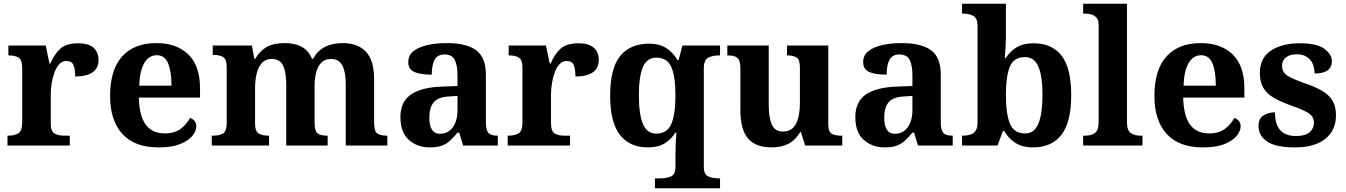

<svg xmlns="http://www.w3.org/2000/svg" viewBox="-20 -780 7213 1029"><path d="M20 0V-53H24Q58 -53 78.5 -65.5Q99 -78 99 -125V-415Q99 -459 80 -471Q61 -483 28 -483H25V-536H225L245 -440H250Q273 -493 305 -520.5Q337 -548 399 -548Q456 -548 482 -523.5Q508 -499 508 -460Q508 -414 475.5 -392Q443 -370 383 -370Q383 -411 373.5 -432Q364 -453 336 -453Q313 -453 297.5 -436Q282 -419 272 -392Q262 -365 257 -333.5Q252 -302 252 -273V-120Q252 -76 272 -64.5Q292 -53 322 -53H354V0Z M829 10Q701 10 635.5 -62.5Q570 -135 570 -265Q570 -406 634.5 -477.5Q699 -549 818 -549Q927 -549 989.5 -488Q1052 -427 1052 -308V-257H724Q727 -157 761.5 -111Q796 -65 864 -65Q915 -65 948 -89.5Q981 -114 998 -148Q1012 -144 1022 -132.5Q1032 -121 1032 -104Q1032 -78 1011 -52Q990 -26 945.5 -8Q901 10 829 10ZM899 -321Q899 -397 881 -440.5Q863 -484 820 -484Q778 -484 753.5 -442.5Q729 -401 726 -321Z M1115 0V-53H1123Q1156 -53 1175.5 -65Q1195 -77 1195 -122V-421Q1195 -463 1175.5 -474.5Q1156 -486 1123 -486H1120V-536H1330L1343 -465H1348Q1372 -507 1408.5 -528Q1445 -549 1507 -549Q1560 -549 1597 -529Q1634 -509 1652 -465H1658Q1703 -549 1817 -549Q1897 -549 1941 -503Q1985 -457 1985 -356V-124Q1985 -77 2001.5 -65Q2018 -53 2052 -53H2056V0H1833V-329Q1833 -393 1815 -428.5Q1797 -464 1753 -464Q1722 -464 1702.5 -444.5Q1683 -425 1674.5 -392Q1666 -359 1666 -321V-124Q1666 -77 1682.5 -65Q1699 -53 1733 -53H1736V0H1514V-329Q1514 -393 1497 -428.5Q1480 -464 1436 -464Q1403 -464 1383.5 -442.5Q1364 -421 1355.5 -385.5Q1347 -350 1347 -309V-118Q1347 -76 1366.5 -64.5Q1386 -53 1419 -53H1422V0Z M2283 10Q2217 10 2171.5 -30Q2126 -70 2126 -153Q2126 -234 2181.5 -273Q2237 -312 2350 -316L2432 -319V-374Q2432 -429 2417.5 -458.5Q2403 -488 2362 -488Q2324 -488 2309 -459.5Q2294 -431 2294 -380Q2230 -380 2199 -395Q2168 -410 2168 -447Q2168 -484 2196 -506Q2224 -528 2270.5 -538.5Q2317 -549 2374 -549Q2479 -549 2531.5 -511Q2584 -473 2584 -379V-124Q2584 -83 2597.5 -68Q2611 -53 2644 -53H2648V0H2462L2441 -69H2432Q2410 -42 2390 -24.5Q2370 -7 2345.5 1.5Q2321 10 2283 10ZM2338 -63Q2381 -63 2406.5 -97.5Q2432 -132 2432 -191V-266L2387 -263Q2327 -260 2304 -231.5Q2281 -203 2281 -149Q2281 -63 2338 -63Z M2701 0V-53H2705Q2739 -53 2759.5 -65.5Q2780 -78 2780 -125V-415Q2780 -459 2761 -471Q2742 -483 2709 -483H2706V-536H2906L2926 -440H2931Q2954 -493 2986 -520.5Q3018 -548 3080 -548Q3137 -548 3163 -523.5Q3189 -499 3189 -460Q3189 -414 3156.5 -392Q3124 -370 3064 -370Q3064 -411 3054.5 -432Q3045 -453 3017 -453Q2994 -453 2978.5 -436Q2963 -419 2953 -392Q2943 -365 2938 -333.5Q2933 -302 2933 -273V-120Q2933 -76 2953 -64.5Q2973 -53 3003 -53H3035V0Z M3490 229V176H3519Q3552 176 3576 165.5Q3600 155 3600 114V49Q3600 24 3601.5 -11Q3603 -46 3605 -69H3599Q3578 -34 3543 -12Q3508 10 3452 10Q3355 10 3302.5 -57Q3250 -124 3250 -269Q3250 -413 3303.5 -479.5Q3357 -546 3460 -546Q3514 -546 3551 -522Q3588 -498 3611 -458H3617L3637 -536H3839V-483H3833Q3800 -483 3776 -471Q3752 -459 3752 -413V114Q3752 155 3776 165.5Q3800 176 3833 176H3839V229ZM3497 -64Q3556 -64 3578 -116Q3600 -168 3600 -267Q3600 -370 3578 -420.5Q3556 -471 3497 -471Q3447 -471 3425.5 -420.5Q3404 -370 3404 -268Q3404 -168 3425.5 -116Q3447 -64 3497 -64Z M4116 10Q4029 10 3988.5 -38.5Q3948 -87 3948 -188V-412Q3948 -455 3933 -469Q3918 -483 3881 -483H3878V-536H4100V-216Q4100 -152 4116 -113.5Q4132 -75 4176 -75Q4224 -75 4245.5 -116Q4267 -157 4267 -227V-419Q4267 -462 4248.5 -472.5Q4230 -483 4201 -483H4198V-536H4419V-116Q4419 -73 4438 -63Q4457 -53 4486 -53H4494V0H4295L4273 -71H4268Q4242 -28 4204.5 -9Q4167 10 4116 10Z M4721 10Q4655 10 4609.5 -30Q4564 -70 4564 -153Q4564 -234 4619.5 -273Q4675 -312 4788 -316L4870 -319V-374Q4870 -429 4855.5 -458.5Q4841 -488 4800 -488Q4762 -488 4747 -459.5Q4732 -431 4732 -380Q4668 -380 4637 -395Q4606 -410 4606 -447Q4606 -484 4634 -506Q4662 -528 4708.5 -538.5Q4755 -549 4812 -549Q4917 -549 4969.5 -511Q5022 -473 5022 -379V-124Q5022 -83 5035.5 -68Q5049 -53 5082 -53H5086V0H4900L4879 -69H4870Q4848 -42 4828 -24.5Q4808 -7 4783.5 1.5Q4759 10 4721 10ZM4776 -63Q4819 -63 4844.5 -97.5Q4870 -132 4870 -191V-266L4825 -263Q4765 -260 4742 -231.5Q4719 -203 4719 -149Q4719 -63 4776 -63Z M5516 10Q5459 10 5421.5 -14.5Q5384 -39 5362 -78H5355L5326 0H5136V-53H5143Q5162 -53 5179.5 -58Q5197 -63 5208 -78Q5219 -93 5219 -123V-640Q5219 -683 5196.5 -695Q5174 -707 5142 -707H5136V-760H5371V-589Q5371 -562 5369 -525.5Q5367 -489 5365 -468H5370Q5391 -503 5427 -525.5Q5463 -548 5520 -548Q5618 -548 5669.5 -481.5Q5721 -415 5721 -270Q5721 -125 5668.5 -57.5Q5616 10 5516 10ZM5474 -65Q5524 -65 5545.5 -118Q5567 -171 5567 -271Q5567 -373 5545 -423.5Q5523 -474 5473 -474Q5414 -474 5392.5 -423.5Q5371 -373 5371 -270Q5371 -171 5392.5 -118Q5414 -65 5474 -65Z M5785 0V-53H5797Q5827 -53 5847.5 -67Q5868 -81 5868 -124V-646Q5868 -673 5856 -686Q5844 -699 5827.5 -703Q5811 -707 5797 -707H5785V-760H6020V-124Q6020 -81 6040.5 -67Q6061 -53 6091 -53H6103V0Z M6426 10Q6298 10 6232.5 -62.5Q6167 -135 6167 -265Q6167 -406 6231.5 -477.5Q6296 -549 6415 -549Q6524 -549 6586.5 -488Q6649 -427 6649 -308V-257H6321Q6324 -157 6358.5 -111Q6393 -65 6461 -65Q6512 -65 6545 -89.5Q6578 -114 6595 -148Q6609 -144 6619 -132.5Q6629 -121 6629 -104Q6629 -78 6608 -52Q6587 -26 6542.5 -8Q6498 10 6426 10ZM6496 -321Q6496 -397 6478 -440.5Q6460 -484 6417 -484Q6375 -484 6350.5 -442.5Q6326 -401 6323 -321Z M6921 10Q6817 10 6771 -21.5Q6725 -53 6725 -104Q6725 -146 6752.5 -162Q6780 -178 6813 -178Q6813 -51 6925 -51Q6976 -51 6999 -71.5Q7022 -92 7022 -122Q7022 -154 6994.5 -172.5Q6967 -191 6901 -214Q6844 -234 6806.5 -256Q6769 -278 6750.5 -309.5Q6732 -341 6732 -389Q6732 -469 6791 -508.5Q6850 -548 6947 -548Q7037 -548 7077.5 -518.5Q7118 -489 7118 -453Q7118 -386 7025 -386Q7025 -435 6999.5 -462Q6974 -489 6932 -489Q6893 -489 6872 -472.5Q6851 -456 6851 -427Q6851 -394 6877.5 -376Q6904 -358 6972 -334Q7026 -316 7063.5 -294.5Q7101 -273 7120.5 -242Q7140 -211 7140 -163Q7140 -82 7083 -36Q7026 10 6921 10Z"/></svg>

Font: Noto Serif Myanmar
Style: Bold
Weight: 700
Designer: Ben Mitchell and the Monotype Design Team
Foundry: Monotype Imaging Inc.
Version: Version 2.106; ttfautohint (v1.8.4.7-5d5b)